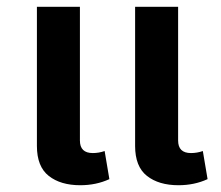

<svg xmlns="http://www.w3.org/2000/svg" viewBox="-20 -537 654 567"><path d="M217 10Q264 10 303 -8L289 -91Q272 -85 254 -85Q216 -85 216 -122V-517H89V-106Q89 -45 124 -17.5Q159 10 217 10ZM507 10Q554 10 593 -8L579 -91Q562 -85 544 -85Q506 -85 506 -122V-517H379V-106Q379 -45 414 -17.5Q449 10 507 10Z"/></svg>

Font: Noto Sans Thai UI Semi
Style: Regular
Weight: 600
Designer: Monotype Design Team
Foundry: Monotype Imaging Inc.
Version: Version 1.901